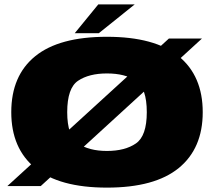

<svg xmlns="http://www.w3.org/2000/svg" viewBox="-20 -850 956 877"><path d="M13.5 0H166L902.5 -674H751.5ZM468.5 7Q687 7 796.5 -82.5Q906 -172 906 -337.5Q906 -503.5 796.5 -592.8Q687 -682 468.5 -682Q250 -682 140.8 -593.2Q31.5 -504.5 31.5 -337.5Q31.5 -172 141 -82.5Q250.5 7 468.5 7ZM468.5 -160.5Q386.5 -160.5 336.8 -194.8Q287 -229 287 -337.5Q287 -448 336.8 -481.2Q386.5 -514.5 468.5 -514.5Q551 -514.5 600.8 -481.2Q650.5 -448 650.5 -337.5Q650.5 -229 600.8 -194.8Q551 -160.5 468.5 -160.5ZM321.5 -698.5H431.5L595.5 -830H429Z"/></svg>

Font: Anybody Expanded Black
Style: Regular
Weight: 900
Width: 7
Designer: Tyler Finck
Foundry: Etcetera Type Company
Version: Version 1.113;gftools[0.9.25]